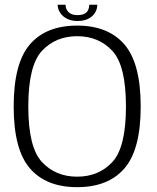

<svg xmlns="http://www.w3.org/2000/svg" viewBox="-20 -789 665 814"><path d="M307 4.5Q438.5 4.5 507.5 -75Q576.5 -154.5 576.5 -337.5Q576.5 -520.5 507.5 -600.5Q438.5 -680.5 307 -680.5Q175.5 -680.5 106.8 -600.8Q38 -521 38 -337.5Q38 -154.5 107 -75Q176 4.5 307 4.5ZM307 -40Q216 -40 158 -102Q100 -164 100 -337.5Q100 -511.5 158 -573.5Q216 -635.5 307 -635.5Q398.5 -635.5 456.2 -573.5Q514 -511.5 514 -337.5Q514 -164 456.2 -102Q398.5 -40 307 -40ZM308 -700Q336.5 -700 355 -709.8Q373.5 -719.5 383 -735.2Q392.5 -751 392.5 -769H358.5Q358.5 -757.5 354 -747.2Q349.5 -737 338.5 -731Q327.5 -725 308 -725Q290.5 -725 279.5 -731.2Q268.5 -737.5 263.2 -747.2Q258 -757 258 -769H224.5Q224.5 -751 234.8 -735.2Q245 -719.5 263.5 -709.8Q282 -700 308 -700Z"/></svg>

Font: Anybody Thin Light
Style: Regular
Weight: 300
Version: Version 1.113;gftools[0.9.25]